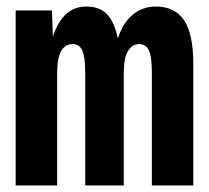

<svg xmlns="http://www.w3.org/2000/svg" viewBox="-20 -568 640 588"><path d="M28 0V-536H139L142 -456Q172 -548 244 -548Q286 -548 308.5 -523.5Q331 -499 341 -450Q356 -498 386.5 -523Q417 -548 457 -548Q516 -548 544 -505.5Q572 -463 572 -372V0H445V-345Q445 -397 435.5 -415Q426 -433 406 -433Q385 -433 372 -412Q359 -391 359 -344V0H241V-345Q241 -394 232 -413.5Q223 -433 202 -433Q180 -433 167.5 -412Q155 -391 155 -344V0Z"/></svg>

Font: Geist Mono
Style: Bold
Weight: 700
Monospace: yes
Designer: Basement.studio, Andrés Briganti, Mateo Zaragoza
Foundry: Basement.studio, Vercel, Andrés Briganti, Guido Ferreyra, Mateo Zaragoza
Version: Version 1.500; ttfautohint (v1.8.4.7-5d5b)